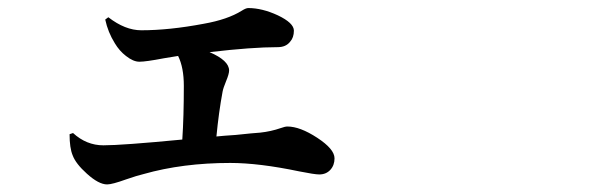

<svg xmlns="http://www.w3.org/2000/svg" viewBox="-20 -498 1540 489"><path d="M252.9 -28.3Q231.4 -28.3 201.2 -55.7Q172.9 -81.1 165 -102.5Q157.2 -121.1 157.2 -156.2L166 -159.2Q200.2 -127.9 243.2 -127.9Q291 -127.9 444.3 -142.6Q448.2 -201.2 448.2 -279.3Q448.2 -326.2 433.6 -355.5Q419.9 -353.5 397.5 -349.6Q351.6 -340.8 335 -340.8Q319.3 -340.8 300.8 -355.5Q284.2 -368.2 272.5 -387.7Q254.9 -416 248 -448.2L255.9 -454.1Q298.8 -420.9 339.8 -420.9Q411.1 -420.9 499 -437.5Q559.6 -448.2 595.7 -470.7Q606.4 -477.5 612.3 -477.5Q647.5 -477.5 687.5 -459Q728.5 -439.5 728.5 -419.9Q728.5 -402.3 718.8 -391.6Q708 -377.9 687.5 -377.9Q622.1 -377.9 513.7 -365.2Q563.5 -343.8 563.5 -318.4Q563.5 -309.6 555.7 -291Q548.8 -274.4 546.9 -264.6Q537.1 -211.9 531.2 -150.4Q548.8 -152.3 580.1 -154.3Q626 -159.2 642.6 -160.2Q669.9 -163.1 695.3 -171.9Q706.1 -175.8 711.9 -175.8Q744.1 -175.8 788.1 -147Q832 -118.2 832 -94.7Q832 -77.1 821.3 -65.4Q810.5 -53.7 793 -53.7Q781.2 -53.7 742.2 -61.5Q639.6 -83 566.4 -83Q445.3 -83 345.7 -54.7Q329.1 -50.8 300.8 -41Q265.6 -28.3 252.9 -28.3Z"/></svg>

Font: Bpmf GenYo Min B
Style: B
Weight: 700
Foundry: But Ko
Version: Version 1.320